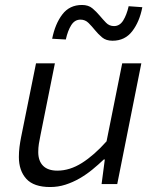

<svg xmlns="http://www.w3.org/2000/svg" viewBox="-20 -741 640 773"><path d="M182 12Q116 12 86 -21Q56 -54 56 -109Q56 -130 58.5 -149.5Q61 -169 65 -189L125 -486H201L143 -197Q139 -178 136.5 -162Q134 -146 134 -129Q134 -93 153.5 -73.5Q173 -54 211 -54Q261 -54 310 -85Q359 -116 409 -172L472 -486H549L452 0H389L402 -99H398Q376 -78 351.5 -58Q327 -38 300 -22.5Q273 -7 243.5 2.5Q214 12 182 12ZM433 -577Q407 -577 391 -590.5Q375 -604 362.5 -619.5Q350 -635 336.5 -648.5Q323 -662 304 -662Q281 -662 267 -640Q253 -618 245 -582L190 -585Q202 -645 231 -683Q260 -721 310 -721Q336 -721 352 -707.5Q368 -694 381 -678.5Q394 -663 407 -649.5Q420 -636 439 -636Q462 -636 476 -658.5Q490 -681 498 -716L553 -712Q542 -654 512.5 -615.5Q483 -577 433 -577Z"/></svg>

Font: Source Code Pro
Style: Italic
Weight: 400
Italic angle: -11°
Monospace: yes
Designer: Paul D. Hunt, Teo Tuominen
Foundry: Adobe Systems Incorporated
Version: Version 1.050;PS 1.000;hotconv 16.6.51;makeotf.lib2.5.65220